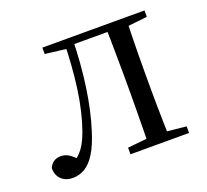

<svg xmlns="http://www.w3.org/2000/svg" viewBox="-97 -633 820 760"><g transform="rotate(-20 313.5 -253.0)"><path d="M88.7 10.2Q59.6 10.2 41.1 -7Q22.7 -24.2 22.7 -54.8Q29.7 -71.3 42.1 -79.3Q54.4 -87.4 72.3 -87.4Q90.3 -87.4 106.3 -77Q122.4 -66.6 140.6 -45.9V-35.9H112V-46.1Q137.7 -62.7 154.5 -85.7Q171.2 -108.6 185.9 -149.1Q211.7 -221.4 224.6 -313.7Q237.5 -406.1 239.3 -516H275.4Q273.2 -403.6 259.3 -308Q245.4 -212.4 221.6 -138.5Q205 -84.3 184.6 -51.4Q164.2 -18.6 140.2 -4.2Q116.3 10.2 88.7 10.2ZM150.8 -489.1V-516H254V-477.4H246.8ZM255.8 -486V-516H446.9V-486ZM334.2 0V-27.8L442.9 -38.6H475.3L581 -27.8V0ZM413.7 0Q414.7 -24.4 415.2 -65.3Q415.7 -106.3 416.2 -150.3Q416.7 -194.3 416.7 -228.5V-288.3Q416.7 -321.7 416.2 -365.7Q415.7 -409.7 415.2 -450.7Q414.7 -491.8 413.7 -516H502.2Q501.2 -491.8 500.2 -450.7Q499.2 -409.7 498.7 -365.7Q498.2 -321.7 498.2 -288.3V-228.5Q498.2 -194.3 498.7 -150.3Q499.2 -106.3 500.2 -65.3Q501.2 -24.4 502.2 0ZM457.5 -477.4V-516H581V-489.1L475.3 -477.4Z"/></g></svg>

Font: Noto Serif HK
Style: Regular
Weight: 200
Designer: Ryoko NISHIZUKA 西塚涼子 (kana & ideographs); Frank Grießhammer (Latin, Greek & Cyrillic); Wenlong ZHANG 张文龙 (bopomofo); San
Foundry: Adobe
Version: Version 2.001;hotconv 1.1.0;makeotfexe 2.6.0